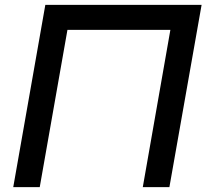

<svg xmlns="http://www.w3.org/2000/svg" viewBox="-20 -770 850 790"><path d="M677 0H567.5L681 -647H257.5L143.5 0H34.5L166.5 -750H809.5Z"/></svg>

Font: Russisch Sans SemiBold
Style: Italic
Weight: 600
Width: 4
Italic angle: -10°
Designer: Michael Sharanda (font) & Cristiano Sobral (main changes)
Foundry: Michael Sharanda
Version: Version 2.00;September 8, 2020;FontCreator 13.0.0.2681 64-bi